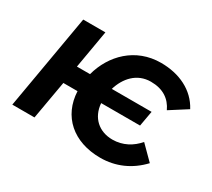

<svg xmlns="http://www.w3.org/2000/svg" viewBox="-109 -716 1008 915"><g transform="rotate(30 395.5 -258.5)"><path d="M30 0H152L189 -211H267C273 -77 370 10 519 10C603 10 678 -23 737 -86L663 -160C630 -121 583 -94 526 -94C452 -94 399 -141 393 -218H607L622 -302H403C423 -369 471 -425 548 -425C615 -425 658 -395 681 -345L775 -405C732 -486 646 -527 545 -527C405 -527 310 -430 278 -311H206L242 -520H120Z"/></g></svg>

Font: Fixel Display SemiBold
Style: Italic
Weight: 600
Italic angle: -10°
Designer: AlfaBravo + MacPaw
Foundry: Kyrylo Tkachov, Marchela Mozhyna, Serhii Makarenko, Maria Weinstein, Zakhar Kryvoshyya
Version: Version 1.210;Glyphs 3.2 (3217)